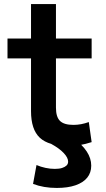

<svg xmlns="http://www.w3.org/2000/svg" viewBox="-20 -710 521 947"><path d="M316 10Q220 10 176.5 -30.5Q133 -71 133 -162V-422H17V-520H133V-690H256V-520H432V-422H256V-179Q256 -133 276 -113.5Q296 -94 342 -94Q361 -94 380 -97.5Q399 -101 418 -108L432 -9Q401 1 374 5.5Q347 10 316 10ZM260 217Q195 217 143 197L160 104Q181 113 204.5 118Q228 123 250 123Q272 123 286 118.5Q300 114 308 106.5Q316 99 316 87Q316 68 294.5 45Q273 22 233 0L343 -28Q386 4 408 37.5Q430 71 430 107Q430 142 410 166.5Q390 191 352 204Q314 217 260 217Z"/></svg>

Font: M PLUS 2 SemiBold
Style: Regular
Weight: 600
Designer: Coji Morishita
Foundry: UNDERFOREST DESIGN
Version: Version 1.001